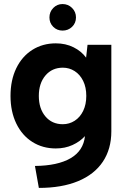

<svg xmlns="http://www.w3.org/2000/svg" viewBox="-20 -719 623 939"><path d="M395.5 -53.3Q371.1 -26.4 334.4 -9.7Q297.7 7 252.8 7Q188.8 7 138.4 -24.7Q87.9 -56.5 59.6 -115Q31.4 -173.5 31.4 -250Q31.4 -327 59.6 -385.3Q87.9 -443.5 138.4 -475.3Q188.8 -507 252.8 -507Q301.2 -507 339.6 -487.8Q378.1 -468.6 401.1 -437.1L408.1 -500H524.5V-76.9Q524.5 9.6 483 71.8Q441.5 134 361.8 167Q282 200 170 200L150.9 92.6Q261.7 91.6 324.9 55Q388 18.4 395.5 -53.3ZM402 -250Q402 -292.4 386.6 -323.5Q371.2 -354.6 345 -371.3Q318.8 -388 287.5 -388Q234.7 -388 202.3 -349.9Q169.9 -311.8 169.9 -250Q169.9 -187.7 202.1 -149.6Q234.2 -111.5 287 -111.5Q318.8 -111.5 345.2 -128.4Q371.6 -145.4 386.8 -176.7Q402 -208.1 402 -250ZM221.8 -633.7Q221.8 -661.1 240.6 -680.2Q259.4 -699.2 285.7 -699.2Q313.3 -699.2 332.4 -680.2Q351.6 -661.1 351.6 -633.7Q351.6 -606.4 332.6 -587.9Q313.5 -569.4 286.1 -569.4Q258.7 -569.4 240.3 -587.9Q221.8 -606.4 221.8 -633.7Z"/></svg>

Font: AF Albert Sans Medium
Style: Regular
Weight: 500
Designer: Andreas Rasmussen
Foundry: a.Foundry
Version: Version 1.300;Glyphs 3.2 (3231)